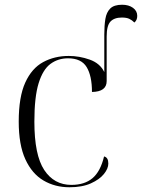

<svg xmlns="http://www.w3.org/2000/svg" viewBox="-20 -780 599 810"><path d="M273 10Q212 10 163.5 -18.5Q115 -47 87 -108Q59 -169 59 -267Q59 -371 86.5 -431.5Q114 -492 162 -518Q210 -544 270 -544Q315 -544 358.5 -528.5Q402 -513 420 -476V-635Q420 -672 424.5 -700Q429 -728 445 -744Q461 -760 495 -760Q523 -760 541 -747Q559 -734 559 -713Q559 -695 547 -685Q537 -695 525.5 -700.5Q514 -706 494 -706Q462 -706 446 -689Q430 -672 430 -626V-438Q430 -393 368 -392Q368 -460 345.5 -497Q323 -534 267 -534Q225 -534 193 -510.5Q161 -487 143 -429Q125 -371 125 -267Q125 -126 166.5 -63Q208 0 281 0Q337 0 370.5 -28.5Q404 -57 419 -120Q437 -116 437 -90Q437 -69 418.5 -46Q400 -23 363.5 -6.5Q327 10 273 10Z"/></svg>

Font: Noto Serif Display Light
Style: Regular
Weight: 300
Designer: Monotype Design Team
Foundry: Monotype Imaging Inc.
Version: Version 2.009